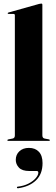

<svg xmlns="http://www.w3.org/2000/svg" viewBox="-20 -768 306 1047"><path d="M211 -742V-30Q211 -15 223 -12.5L246.5 -8Q252 -6.5 252 -3.5Q252 0 247.5 0H24Q20 0 20 -3.5Q20 -6.5 26 -8L49 -12.5Q61 -15 61 -29.5V-685Q61 -692 53.5 -692H27.5Q22 -692 22 -696Q22 -698.5 27 -700L193 -746.5Q202 -748.5 205 -748.5Q211 -748.5 211 -742ZM140 164.5Q100.5 164.5 83.2 146Q66 127.5 66 104Q66 75 85.8 56.8Q105.5 38.5 137.5 38.5Q172.5 38.5 192.2 59.8Q212 81 212 121.5Q212 181 176.2 215.5Q140.5 250 79 258.5Q73 259.5 72.5 255Q71 250.5 76 250Q110.5 246 136 232.8Q161.5 219.5 175.2 203Q189 186.5 189 173.5Q189 164.5 180.5 164.5Z"/></svg>

Font: Fraunces 144pt
Style: Bold
Weight: 700
Version: Version 1.000;[b76b70a41]